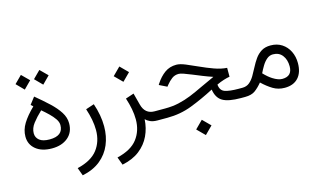

<svg xmlns="http://www.w3.org/2000/svg" viewBox="-99 -922 2492 1490"><g transform="rotate(-15 1147.0 -177.5)"><path d="M172.4 -355 154.8 -371.1 197.8 -426.8Q257.3 -377.9 304.4 -333.7Q351.6 -289.6 379.2 -246.3Q406.7 -203.1 406.7 -156.7Q406.7 -84.5 357.7 -43.2Q308.6 -2 229.5 -2Q147.9 -2 100.1 -41Q52.2 -80.1 52.2 -143.6Q52.2 -197.8 83 -247.8Q113.8 -297.9 172.4 -355ZM337.9 -160.6Q337.9 -185.1 320.3 -210.7Q302.7 -236.3 276.4 -261.7Q250 -287.1 223.1 -309.6Q179.2 -268.1 150.1 -230.2Q121.1 -192.4 121.1 -151.4Q121.1 -117.2 147.9 -95.7Q174.8 -74.2 229 -74.2Q337.9 -74.2 337.9 -160.6ZM290.5 -615.7 349.6 -557.1 290.5 -497.6 231.9 -557.1ZM142.1 -615.7 201.2 -557.1 142.1 -497.6 83.5 -557.1Z M404.3 261.2 380.9 197.3Q494.6 170.4 544.7 105Q594.7 39.6 594.7 -51.8Q594.7 -92.3 586.4 -136.2Q578.1 -180.2 562.5 -227.1L629.9 -249.5Q663.1 -152.8 663.1 -63.5Q663.1 16.1 635 83Q606.9 149.9 549.6 196.5Q492.2 243.2 404.3 261.2Z M897 -481 958.5 -419.4 897 -357.9 835.4 -419.4ZM1075.2 0Q1040 0 1016.8 -10.7Q993.7 -21.5 981 -35.2Q977.1 35.6 948.5 96.4Q919.9 157.2 864.7 200.4Q809.6 243.7 724.1 261.2L700.7 197.3Q814.5 170.4 864.5 105Q914.6 39.6 914.6 -51.8Q914.6 -92.3 906.2 -136.2Q897.9 -180.2 882.3 -227.1L949.2 -249.5L974.1 -154.8Q995.1 -74.2 1071.3 -74.2H1092.8V0Z M1408.2 84 1469.7 145.5 1408.2 207 1346.7 145.5ZM1702.6 -254.4V-183.1Q1681.2 -179.7 1653.8 -171.1Q1626.5 -162.6 1596.2 -148.4Q1600.1 -99.6 1637.5 -86.9Q1674.8 -74.2 1747.1 -74.2H1774.4V0H1745.6Q1645.5 0 1599.6 -26.9Q1553.7 -53.7 1543 -122.6Q1445.8 -71.8 1352.5 -35.9Q1259.3 0 1154.8 0H1073.2V-74.2H1156.2Q1216.3 -74.2 1267.1 -85.7Q1317.9 -97.2 1366.5 -116.9Q1415 -136.7 1467 -161.9Q1519 -187 1581.1 -214.4Q1543 -227.1 1503.4 -242.9Q1463.9 -258.8 1428.5 -273.4Q1393.1 -288.1 1366.2 -297.4Q1339.4 -306.6 1326.7 -306.6Q1294.4 -306.6 1271 -288.8Q1247.6 -271 1228 -246.6L1217.3 -232.9L1155.3 -263.2L1161.6 -273.4Q1193.4 -322.3 1233.4 -351.1Q1273.4 -379.9 1327.1 -379.9Q1356 -379.9 1399.9 -361.8Q1443.8 -343.8 1495.8 -319.8Q1547.9 -295.9 1601.3 -276.6Q1654.8 -257.3 1702.6 -254.4Z M2095.7 11.2Q2043.5 11.2 2002.2 -13.7Q1960.9 -38.6 1918.9 -78.6Q1889.6 -43 1860.1 -21.5Q1830.6 0 1778.8 0H1754.9V-74.2H1776.9Q1810.5 -74.2 1833.5 -93Q1856.4 -111.8 1874 -141.6Q1891.6 -171.4 1908.7 -204.8Q1925.8 -238.3 1946.8 -268.1Q1967.8 -297.9 1997.8 -316.7Q2027.8 -335.4 2071.8 -335.4Q2124 -335.4 2162.4 -310.5Q2200.7 -285.6 2221.7 -243.2Q2242.7 -200.7 2242.7 -148.4Q2242.7 -72.3 2204.1 -30.5Q2165.5 11.2 2095.7 11.2ZM2072.3 -263.7Q2044.4 -263.7 2022.7 -245.1Q2001 -226.6 1984.1 -198.7Q1967.3 -170.9 1954.1 -143.1Q1988.3 -106.9 2019.5 -87.4Q2061.5 -60.5 2094.7 -60.5Q2174.3 -60.5 2174.3 -140.6Q2174.3 -193.8 2147.5 -228.8Q2120.6 -263.7 2072.3 -263.7Z"/></g></svg>

Font: Vazirmatn UI FD Light
Style: Regular
Weight: 300
Designer: Saber Rastikerdar
Foundry: Saber Rastikerdar
Version: Version 33.003